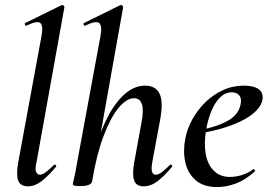

<svg xmlns="http://www.w3.org/2000/svg" viewBox="-20 -746 1094 778"><path d="M93 9Q62 9 53.5 -15Q45 -39 54 -89L148 -599Q156 -643 143 -653Q130 -663 87 -642Q83 -640 81 -646Q79 -652 83 -653L229 -725Q234 -727 238 -723Q242 -719 241 -717L128 -89Q121 -60 126.5 -49Q132 -38 141 -38Q152 -38 166.5 -49Q181 -60 198 -77Q202 -81 206 -77Q210 -73 206 -69Q175 -32 148 -11.5Q121 9 93 9Z M305 8Q287 8 281 6Q275 4 275 1Q275 -3 280.5 -25.5Q286 -48 290 -74L387 -599Q395 -643 381.5 -653Q368 -663 325 -642Q321 -640 319 -646Q317 -652 321 -653L467 -725Q472 -727 476 -723Q480 -719 479 -717L353 -10Q348 8 305 8ZM562 9Q532 9 523.5 -15Q515 -39 524 -89L553 -248Q563 -299 555 -323.5Q547 -348 523 -348Q493 -348 460.5 -309Q428 -270 399.5 -194.5Q371 -119 353 -10L336 -11Q357 -130 391.5 -217Q426 -304 471.5 -351.5Q517 -399 567 -399Q610 -399 626 -367.5Q642 -336 630 -267L597 -89Q592 -60 596.5 -49Q601 -38 611 -38Q622 -38 636.5 -49Q651 -60 668 -77Q672 -81 676 -77Q680 -73 676 -69Q645 -32 618 -11.5Q591 9 562 9Z M860 12Q804 12 772 -16.5Q740 -45 730.5 -90Q721 -135 731 -185Q738 -223 759 -261.5Q780 -300 811.5 -331Q843 -362 883 -380.5Q923 -399 969 -399Q1008 -399 1027.5 -385Q1047 -371 1044 -345Q1041 -320 1017.5 -296.5Q994 -273 955.5 -254.5Q917 -236 870 -223Q823 -210 773 -204L775 -217Q848 -228 897.5 -253.5Q947 -279 955 -324Q960 -348 949 -360Q938 -372 919 -372Q893 -372 872 -351.5Q851 -331 836.5 -296Q822 -261 815 -218Q806 -165 813.5 -122.5Q821 -80 846 -54.5Q871 -29 912 -29Q933 -29 958 -36Q983 -43 1006 -60Q1008 -62 1011.5 -58Q1015 -54 1013 -52Q975 -17 936 -2.5Q897 12 860 12Z"/></svg>

Font: Cormorant Light SemiBold
Style: Italic
Weight: 600
Italic angle: -10°
Version: Version 4.000